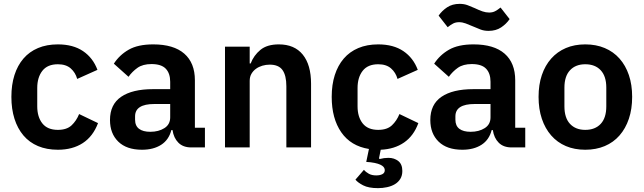

<svg xmlns="http://www.w3.org/2000/svg" viewBox="-20 -764 3335 995"><path d="M280 12Q222 12 177 -7Q132 -26 101.5 -62Q71 -98 55 -148.5Q39 -199 39 -262Q39 -325 55 -375Q71 -425 101.5 -460.5Q132 -496 177 -515Q222 -534 280 -534Q359 -534 410.5 -499Q462 -464 485 -402L380 -355Q371 -388 346.5 -409.5Q322 -431 280 -431Q226 -431 199.5 -397Q173 -363 173 -308V-213Q173 -158 199.5 -124.5Q226 -91 280 -91Q326 -91 351 -114.5Q376 -138 390 -173L488 -126Q462 -57 409 -22.5Q356 12 280 12Z M971 0Q929 0 904.5 -24.5Q880 -49 874 -90H868Q855 -39 815 -13.5Q775 12 716 12Q636 12 593 -30Q550 -72 550 -142Q550 -223 608 -262.5Q666 -302 773 -302H862V-340Q862 -384 839 -408Q816 -432 765 -432Q720 -432 692.5 -412.5Q665 -393 646 -366L570 -434Q599 -479 647 -506.5Q695 -534 774 -534Q880 -534 935 -486Q990 -438 990 -348V-102H1042V0ZM759 -81Q802 -81 832 -100Q862 -119 862 -156V-225H780Q680 -225 680 -161V-144Q680 -112 700.5 -96.5Q721 -81 759 -81Z M1146 0V-522H1274V-435H1279Q1295 -477 1329.5 -505.5Q1364 -534 1425 -534Q1506 -534 1549 -481Q1592 -428 1592 -330V0H1464V-317Q1464 -373 1444 -401Q1424 -429 1378 -429Q1358 -429 1339.5 -423.5Q1321 -418 1306.5 -407.5Q1292 -397 1283 -381.5Q1274 -366 1274 -345V0Z M1940 -534Q2019 -534 2070.5 -499Q2122 -464 2145 -402L2040 -355Q2031 -388 2006.5 -409.5Q1982 -431 1940 -431Q1886 -431 1859.5 -397Q1833 -363 1833 -308V-213Q1833 -158 1859.5 -124.5Q1886 -91 1940 -91Q1986 -91 2011 -114.5Q2036 -138 2050 -173L2148 -126Q2124 -60 2074 -25.5Q2024 9 1953 12L1944 57L1948 60Q1970 54 1993 54Q2023 54 2044 70.5Q2065 87 2065 122Q2065 146 2054.5 163Q2044 180 2026.5 190.5Q2009 201 1986 206Q1963 211 1939 211Q1890 211 1862 196.5Q1834 182 1822 167L1866 116Q1876 128 1891.5 136.5Q1907 145 1930 145Q1949 145 1961.5 138.5Q1974 132 1974 118Q1974 112 1971 106Q1968 100 1960 94.5Q1952 89 1938 84.5Q1924 80 1901 77L1878 75L1892 8Q1798 -7 1748.5 -78.5Q1699 -150 1699 -262Q1699 -325 1715 -375Q1731 -425 1761.5 -460.5Q1792 -496 1837 -515Q1882 -534 1940 -534Z M2631 0Q2589 0 2564.5 -24.5Q2540 -49 2534 -90H2528Q2515 -39 2475 -13.5Q2435 12 2376 12Q2296 12 2253 -30Q2210 -72 2210 -142Q2210 -223 2268 -262.5Q2326 -302 2433 -302H2522V-340Q2522 -384 2499 -408Q2476 -432 2425 -432Q2380 -432 2352.5 -412.5Q2325 -393 2306 -366L2230 -434Q2259 -479 2307 -506.5Q2355 -534 2434 -534Q2540 -534 2595 -486Q2650 -438 2650 -348V-102H2702V0ZM2419 -81Q2462 -81 2492 -100Q2522 -119 2522 -156V-225H2440Q2340 -225 2340 -161V-144Q2340 -112 2360.5 -96.5Q2381 -81 2419 -81ZM2512 -604Q2489 -604 2470.5 -611Q2452 -618 2434 -626Q2411 -636 2393.5 -642.5Q2376 -649 2359 -649Q2342 -649 2329 -642.5Q2316 -636 2300 -623L2253 -683Q2270 -708 2297 -726Q2324 -744 2362 -744Q2385 -744 2403.5 -737Q2422 -730 2440 -722Q2463 -711 2480.5 -705Q2498 -699 2515 -699Q2532 -699 2545 -705.5Q2558 -712 2574 -725L2621 -665Q2604 -640 2577 -622Q2550 -604 2512 -604Z M3013 12Q2957 12 2912.5 -7Q2868 -26 2836.5 -62Q2805 -98 2788 -148.5Q2771 -199 2771 -262Q2771 -325 2788 -375Q2805 -425 2836.5 -460.5Q2868 -496 2912.5 -515Q2957 -534 3013 -534Q3069 -534 3114 -515Q3159 -496 3190.5 -460.5Q3222 -425 3239 -375Q3256 -325 3256 -262Q3256 -199 3239 -148.5Q3222 -98 3190.5 -62Q3159 -26 3114 -7Q3069 12 3013 12ZM3013 -91Q3064 -91 3093 -122Q3122 -153 3122 -213V-310Q3122 -369 3093 -400Q3064 -431 3013 -431Q2963 -431 2934 -400Q2905 -369 2905 -310V-213Q2905 -153 2934 -122Q2963 -91 3013 -91Z"/></svg>

Font: IBM Plex Arabic SemiBold
Style: Regular
Weight: 600
Designer: Mike Abbink, Paul van der Laan, Pieter van Rosmalen, Wael Morcos, Khajak Apelian
Foundry: Bold Monday
Version: Version 1.0